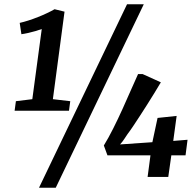

<svg xmlns="http://www.w3.org/2000/svg" viewBox="-20 -835 926 906"><path d="M55 -357.5 132.5 -367 177 -698Q165 -693.5 148 -688.5Q131 -683.5 113.2 -679.5Q95.5 -675.5 81 -673.5L73 -727Q91 -731 113.8 -738.2Q136.5 -745.5 159.8 -754.8Q183 -764 203.5 -773.8Q224 -783.5 237.5 -791.5L284.5 -780L229.5 -367L311.5 -357.5L305.5 -312.5H49ZM579.5 -815H658.5L243 51H164ZM676.5 0 690 -102H487L470 -148.5Q491.5 -183.5 514 -228.2Q536.5 -273 557.8 -320Q579 -367 597.8 -410Q616.5 -453 631.5 -485.5H653L739 -446.5Q725 -423 708.5 -396Q692 -369 674.5 -341.5Q657 -314 640 -287.8Q623 -261.5 608.2 -239.5Q593.5 -217.5 582 -202.5Q575 -192 566.2 -178.8Q557.5 -165.5 546.5 -153.5L699 -164L723.5 -278.5L813.5 -288L797.5 -170L865 -175.5L855.5 -102H788.5L774 0Z"/></svg>

Font: Merriweather 20pt
Style: Bold Italic
Weight: 700
Italic angle: -7.8°
Version: Version 2.101